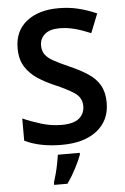

<svg xmlns="http://www.w3.org/2000/svg" viewBox="-62 -768 674 1033"><g transform="rotate(-5 275.0 -251.5)"><path d="M508 -195Q508 -100 439 -45Q370 10 248 10Q130 10 48 -30V-150Q93 -130 147 -113.5Q201 -97 257 -97Q321 -97 351 -122Q381 -147 381 -188Q381 -233 343 -259Q305 -285 232 -316Q188 -335 148 -361Q108 -387 82 -427Q56 -467 56 -529Q56 -621 120.5 -672.5Q185 -724 293 -724Q350 -724 399.5 -712Q449 -700 499 -678L458 -575Q413 -594 372.5 -605Q332 -616 289 -616Q237 -616 210 -592.5Q183 -569 183 -532Q183 -502 198 -482Q213 -462 244.5 -445Q276 -428 326 -406Q383 -381 424 -354Q465 -327 486.5 -289Q508 -251 508 -195ZM340 71Q329 101 307.5 142.5Q286 184 260 221H188V208Q194 190 201 163.5Q208 137 213.5 109.5Q219 82 222 61H340Z"/></g></svg>

Font: Noto Sans Malayalam SemiBold
Style: Regular
Weight: 600
Designer: Jelle Bosma - Monotype Design Team
Foundry: Monotype Imaging Inc.
Version: Version 2.104; ttfautohint (v1.8.4.7-5d5b)